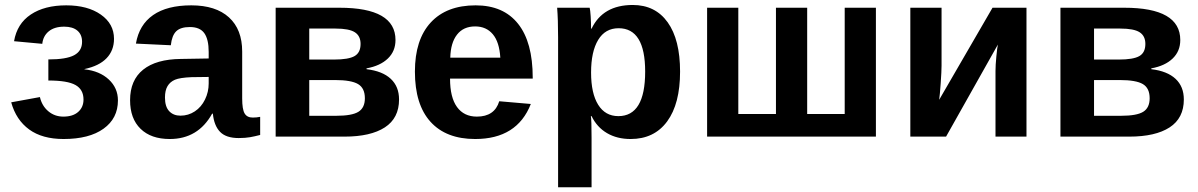

<svg xmlns="http://www.w3.org/2000/svg" viewBox="-20 -560 4912 787"><path d="M240.7 9.8Q153.3 9.8 99.6 -29.3Q45.9 -68.4 25.9 -140.6L143.6 -162.1Q151.9 -126 178 -104Q204.1 -82 239.7 -82Q278.8 -82 300.5 -101.3Q322.3 -120.6 322.3 -151.9Q322.3 -192.9 289.6 -211.4Q256.8 -230 178.2 -230V-316.4Q251.5 -316.4 283.9 -333.7Q316.4 -351.1 316.4 -388.7Q316.4 -418 297.4 -434.3Q278.3 -450.7 243.2 -450.7Q203.1 -450.7 179.9 -431.6Q156.7 -412.6 153.3 -380.4L37.6 -391.1Q49.8 -462.9 106.2 -500.5Q162.6 -538.1 251.5 -538.1Q339.4 -538.1 393.3 -500.2Q447.3 -462.4 447.3 -400.9Q447.3 -353 416.7 -321.3Q386.2 -289.6 326.2 -276.9V-275.9Q388.7 -269 426 -234.1Q463.4 -199.2 463.4 -148.4Q463.4 -74.7 404.5 -32.5Q345.7 9.8 240.7 9.8Z M675.8 9.8Q599.1 9.8 556.2 -32Q513.2 -73.7 513.2 -149.4Q513.2 -231.4 566.7 -274.4Q620.1 -317.4 721.7 -318.4L835.4 -320.3V-347.2Q835.4 -398.9 817.4 -424.1Q799.3 -449.2 758.3 -449.2Q720.2 -449.2 702.4 -431.9Q684.6 -414.6 680.2 -374.5L537.1 -381.3Q550.3 -458.5 607.7 -498.3Q665 -538.1 764.2 -538.1Q864.3 -538.1 918.5 -488.8Q972.7 -439.5 972.7 -348.6V-156.2Q972.7 -111.8 982.7 -95Q992.7 -78.1 1016.1 -78.1Q1031.7 -78.1 1046.4 -81.1V-6.8Q1034.2 -3.9 1024.4 -1.5Q1014.6 1 1004.9 2.4Q995.1 3.9 984.1 4.9Q973.1 5.9 958.5 5.9Q906.7 5.9 882.1 -19.5Q857.4 -44.9 852.5 -94.2H849.6Q792 9.8 675.8 9.8ZM835.4 -244.6 765.1 -243.7Q717.3 -241.7 697.3 -233.2Q677.2 -224.6 666.7 -207Q656.2 -189.5 656.2 -160.2Q656.2 -122.6 673.6 -104.2Q690.9 -85.9 719.7 -85.9Q752 -85.9 778.6 -103.5Q805.2 -121.1 820.3 -152.1Q835.4 -183.1 835.4 -217.8Z M1371.6 -528.3Q1601.1 -528.3 1601.1 -396Q1601.1 -350.1 1569.8 -320.1Q1538.6 -290 1482.4 -279.8V-276.4Q1547.9 -268.6 1581.8 -236.8Q1615.7 -205.1 1615.7 -152.3Q1615.7 -75.7 1557.4 -37.8Q1499 0 1392.1 0H1109.9V-528.3ZM1247.6 -85.4H1358.4Q1422.9 -85.4 1449.2 -101.8Q1475.6 -118.2 1475.6 -157.2Q1475.6 -198.7 1447.8 -215.3Q1419.9 -231.9 1353 -231.9H1247.6ZM1247.6 -442.9V-315.9H1349.1Q1408.7 -315.9 1433.3 -330.1Q1458 -344.2 1458 -379.9Q1458 -412.6 1434.6 -427.7Q1411.1 -442.9 1355.5 -442.9Z M1927.7 9.8Q1808.6 9.8 1744.6 -60.8Q1680.7 -131.3 1680.7 -266.6Q1680.7 -397.5 1745.6 -467.8Q1810.5 -538.1 1929.7 -538.1Q2043.5 -538.1 2103.5 -462.6Q2163.6 -387.2 2163.6 -241.7V-237.8H1824.7Q1824.7 -160.6 1853.3 -121.3Q1881.8 -82 1934.6 -82Q2007.3 -82 2026.4 -145L2155.8 -133.8Q2099.6 9.8 1927.7 9.8ZM1927.7 -451.7Q1879.4 -451.7 1853.3 -418Q1827.1 -384.3 1825.7 -323.7H2030.8Q2026.9 -387.7 2000 -419.7Q1973.1 -451.7 1927.7 -451.7Z M2767.6 -266.6Q2767.6 -134.3 2714.6 -62.3Q2661.6 9.8 2564.9 9.8Q2509.3 9.8 2468 -14.4Q2426.8 -38.6 2404.8 -84H2401.9Q2404.8 -69.3 2404.8 4.9V207.5H2267.6V-406.7Q2267.6 -481.4 2263.7 -528.3H2397Q2399.4 -519.5 2401.1 -493.7Q2402.8 -467.8 2402.8 -442.4H2404.8Q2451.2 -539.6 2573.7 -539.6Q2666 -539.6 2716.8 -468.5Q2767.6 -397.5 2767.6 -266.6ZM2624.5 -266.6Q2624.5 -444.3 2515.6 -444.3Q2460.9 -444.3 2431.9 -396.5Q2402.8 -348.6 2402.8 -262.7Q2402.8 -177.2 2431.9 -130.6Q2460.9 -84 2514.6 -84Q2624.5 -84 2624.5 -266.6Z M3570.3 0H2878.4V-528.3H3006.3V-92.8H3160.6V-528.3H3288.6V-92.8H3442.4V-528.3H3570.3Z M3839.4 -528.3V-291Q3839.4 -268.6 3835.9 -219.2Q3832.5 -169.9 3829.6 -150.9L4048.3 -528.3H4187.5V0H4060.5V-268.6Q4060.5 -293 4064 -328.6Q4067.4 -364.3 4070.3 -377.4L3857.9 0H3711.4V-528.3Z M4588.4 -528.3Q4817.9 -528.3 4817.9 -396Q4817.9 -350.1 4786.6 -320.1Q4755.4 -290 4699.2 -279.8V-276.4Q4764.6 -268.6 4798.6 -236.8Q4832.5 -205.1 4832.5 -152.3Q4832.5 -75.7 4774.2 -37.8Q4715.8 0 4608.9 0H4326.7V-528.3ZM4464.4 -85.4H4575.2Q4639.6 -85.4 4666 -101.8Q4692.4 -118.2 4692.4 -157.2Q4692.4 -198.7 4664.6 -215.3Q4636.7 -231.9 4569.8 -231.9H4464.4ZM4464.4 -442.9V-315.9H4565.9Q4625.5 -315.9 4650.1 -330.1Q4674.8 -344.2 4674.8 -379.9Q4674.8 -412.6 4651.4 -427.7Q4627.9 -442.9 4572.3 -442.9Z"/></svg>

Font: Liberation Sans
Style: Bold
Weight: 700
Designer: Steve Matteson
Foundry: Ascender Corporation
Version: Version 2.1.5